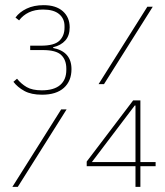

<svg xmlns="http://www.w3.org/2000/svg" viewBox="-20 -724 640 744"><path d="M143 -357Q101 -357 74.5 -371.5Q48 -386 32 -407L46 -419Q62 -399 83.5 -386.5Q105 -374 142 -374Q189 -374 213 -394.5Q237 -415 237 -453V-458Q237 -492 217 -511Q197 -530 146 -530H97V-547H139Q190 -547 210 -566Q230 -585 230 -617V-623Q230 -652 209 -669.5Q188 -687 147 -687Q115 -687 92 -676Q69 -665 54 -645L40 -656Q55 -677 83 -690.5Q111 -704 149 -704Q197 -704 223.5 -680.5Q250 -657 250 -618Q250 -586 233 -567Q216 -548 186 -541V-538Q257 -524 257 -456Q257 -410 227.5 -383.5Q198 -357 143 -357ZM551 -698H572L383 -398H362ZM217 -300H238L49 0H28ZM505 -80H316V-98L496 -335H524V-96H583V-80H524V0H505ZM505 -96V-315H502L336 -96Z"/></svg>

Font: IBM Plex Mono Thin
Style: Regular
Weight: 100
Monospace: yes
Designer: Mike Abbink, Paul van der Laan, Pieter van Rosmalen
Foundry: Bold Monday
Version: Version 2.3